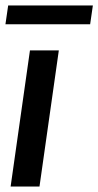

<svg xmlns="http://www.w3.org/2000/svg" viewBox="-22 -685 361 705"><path d="M8 -665H319L309 -596H-2ZM88 -500H194L123 0H17Z"/></svg>

Font: Oakes Grotesk Medium
Style: Italic
Weight: 500
Italic angle: -8°
Designer: Samuel Oakes
Foundry: Samuel Oakes
Version: Version 1.000;PS 001.000;hotconv 1.0.88;makeotf.lib2.5.64775